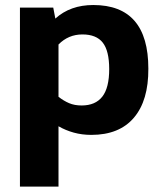

<svg xmlns="http://www.w3.org/2000/svg" viewBox="-20 -514 634 746"><path d="M207.3 211.1V-23.4Q235 -7.5 266.8 1.3Q298.6 10.1 334.8 10.1Q443.6 10.1 500.3 -56.7Q557.1 -123.4 556.4 -247.4Q556.4 -494.5 342.4 -494.5Q253 -494.5 195 -441.8L186.9 -484.4H57.5V211.1ZM207.3 -137.9V-341.1Q245.7 -380.2 300.3 -380.2Q354.3 -380.2 379.3 -348.3Q404.3 -316.5 404.3 -245.4Q404.3 -172.8 377.5 -138.5Q350.6 -104.2 297.2 -104.2Q269.6 -104.2 248.7 -113.1Q227.7 -122 207.3 -137.9Z"/></svg>

Font: Arad-FD-VF Thin
Style: Regular
Weight: 100
Designer: Mohammad Darvishi
Version: Version 1.010;September 21, 2024;FontCreator 15.0.0.2992 64-